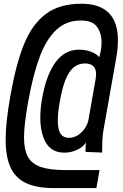

<svg xmlns="http://www.w3.org/2000/svg" viewBox="-20 -790 640 1003"><path d="M9.5 -61Q9.5 -150 33.5 -285.5Q63.5 -456.5 106.2 -560.8Q149 -665 220.5 -717.8Q292 -770.5 405 -770.5Q596 -770.5 596 -579Q596 -536.5 587 -486L520.5 -110.5Q517 -90.5 515.2 -61.8Q513.5 -33 513.5 -8.5V7L426.5 3.5L428.5 -45.5Q413.5 -21 381.8 -6.8Q350 7.5 317 7.5Q251.5 7.5 221 -42.8Q190.5 -93 190.5 -176Q190.5 -222.5 200 -277Q221.5 -397.5 269.5 -464Q317.5 -530.5 393 -530.5Q426.5 -530.5 455.5 -519.8Q484.5 -509 498.5 -491L506 -521Q510.5 -545.5 510.5 -569Q510.5 -617.5 486.5 -650.2Q462.5 -683 401.5 -683Q325.5 -683 273 -633Q220.5 -583 186 -489.2Q151.5 -395.5 126 -252.5Q105.5 -136.5 105.5 -72.5Q105.5 -7 126.2 29.8Q147 66.5 193.8 82.5Q240.5 98.5 322.5 98.5H500L483.5 192.5H261.5Q170 192.5 114.8 165.8Q59.5 139 34.5 83.5Q9.5 28 9.5 -61ZM442.5 -166 479.5 -377Q482 -392 482 -401.5Q482 -458.5 423.5 -458.5Q373.5 -458.5 342.5 -412.5Q311.5 -366.5 293 -263.5Q282 -202 282 -161Q282 -112.5 296.5 -91.2Q311 -70 339.5 -70Q366.5 -70 388.8 -85Q411 -100 425 -122.2Q439 -144.5 442.5 -166Z"/></svg>

Font: JuliaMono Medium
Style: Italic
Weight: 500
Italic angle: -9°
Monospace: yes
Designer: cormullion
Foundry: corm
Version: Version 0.054; ttfautohint (v1.8.4)